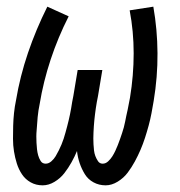

<svg xmlns="http://www.w3.org/2000/svg" viewBox="-20 -548 540 576"><path d="M108 8Q88 8 72 -1Q56 -10 46 -25Q36 -40 30.5 -57.5Q25 -75 22 -93.5Q19 -112 19 -131.5Q19 -151 19.5 -170Q20 -189 22 -208.5Q24 -228 28 -247Q40 -319 64 -389.5Q88 -460 122 -528L186 -499Q154 -436 132 -369.5Q110 -303 99 -236Q97 -227 95.5 -217Q94 -207 93 -197Q92 -187 91.5 -177.5Q91 -168 90 -158Q89 -148 89 -138.5Q89 -129 89.5 -119.5Q90 -110 91 -100.5Q92 -91 94.5 -82Q97 -73 102 -65Q107 -57 117 -57Q126 -57 134 -64Q142 -71 147 -79.5Q152 -88 156.5 -97Q161 -106 164.5 -114.5Q168 -123 171 -132Q174 -141 176.5 -150.5Q179 -160 181.5 -169Q184 -178 186 -187Q188 -196 190 -205Q192 -214 193.5 -223.5Q195 -233 196.5 -242Q198 -251 200 -260L213 -338H287L274 -260Q272 -251 270.5 -242Q269 -233 267.5 -223.5Q266 -214 265 -205Q264 -196 263 -187Q262 -178 261.5 -169Q261 -160 260.5 -151Q260 -142 260 -133Q260 -124 260.5 -115Q261 -106 262 -97Q263 -88 266 -80Q269 -72 274 -64.5Q279 -57 288 -57Q297 -57 304.5 -64Q312 -71 317 -79Q322 -87 326 -95.5Q330 -104 333.5 -113Q337 -122 340 -130.5Q343 -139 346 -148Q349 -157 351.5 -166Q354 -175 355.5 -183.5Q357 -192 359 -201Q361 -210 363 -219Q365 -228 366.5 -237Q368 -246 370 -255Q381 -322 381 -388Q381 -454 369 -517L440 -528Q452 -460 452.5 -388.5Q453 -317 441 -245Q438 -227 434.5 -208.5Q431 -190 426 -171.5Q421 -153 415 -134.5Q409 -116 401.5 -98.5Q394 -81 384.5 -63.5Q375 -46 363 -30Q351 -14 333 -3Q315 8 297 8Q277 8 260.5 -1Q244 -10 234.5 -25.5Q225 -41 219 -58.5Q213 -76 211 -95Q204 -78 194.5 -61Q185 -44 173 -28.5Q161 -13 143.5 -2.5Q126 8 108 8Z"/></svg>

Font: Iosevka Oblique
Style: Regular
Weight: 400
Italic angle: -9°
Monospace: yes
Designer: Belleve Invis
Foundry: Belleve Invis
Version: Version 32.5.0; ttfautohint (v1.8.4)